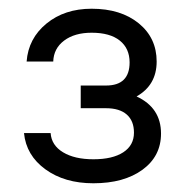

<svg xmlns="http://www.w3.org/2000/svg" viewBox="-20 -776 424 440"><path d="M165 -528V-580H223Q277 -580 277 -633Q277 -665 254.5 -683Q232 -701 190 -701Q151 -701 127 -683Q103 -665 102 -635H41Q45 -688 86.5 -722Q128 -756 190 -756Q257 -756 298 -722.5Q339 -689 339 -635Q339 -581 293 -555Q349 -529 349 -470Q349 -418 306.5 -387Q264 -356 194 -356Q128 -356 84 -388Q40 -420 35 -471H96Q98 -443 124.5 -427Q151 -411 194 -411Q238 -411 262.5 -427Q287 -443 287 -472Q287 -499 270.5 -513.5Q254 -528 223 -528Z"/></svg>

Font: Overused Grotesk Book
Style: Regular
Weight: 350
Version: Version 0.003